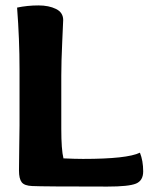

<svg xmlns="http://www.w3.org/2000/svg" viewBox="-20 -686 548 708"><path d="M52 -224V-431Q52 -541 43 -658Q81 -666 122 -666Q160 -666 186.5 -653Q213 -640 213 -612Q213 -607 209.5 -532.5Q206 -458 206 -407V-211Q206 -134 214 -102Q258 -100 286 -100Q449 -100 496 -123Q508 -93 508 -54Q508 -20 481.5 -9Q455 2 376 2Q137 2 99 0Q70 -1 60 -14Q50 -27 50 -57Q50 -91 51 -147.5Q52 -204 52 -224Z"/></svg>

Font: Overlock
Style: Black
Weight: 900
Designer: Dario Muhafara
Foundry: Dario Manuel Muhafara
Version: Version 1.001